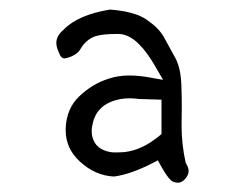

<svg xmlns="http://www.w3.org/2000/svg" viewBox="-20 -812 540 411"><path d="M368.7 -542 369.1 -583Q369.1 -607.4 368.2 -630.9Q366.7 -667.5 355 -688.5L330.6 -732.9Q320.8 -751 294.9 -769.3Q269 -787.6 215.3 -791.5Q146.5 -780.3 115.7 -748Q100.6 -735.4 100.6 -720.2Q100.6 -710.9 106 -699.7Q108.4 -692.9 110.8 -690.4Q114.3 -687 117.7 -687Q121.1 -687 127 -689Q132.8 -690.9 138.2 -693.8Q147.9 -699.2 151.9 -706.5Q164.1 -727.5 184.1 -734.4Q199.7 -739.3 229 -739.3Q231.9 -739.3 234.4 -739.3Q256.3 -738.8 278.3 -716.8Q295.9 -699.2 314.9 -665.5L329.1 -641.1L301.3 -646Q278.3 -650.4 256.1 -650.4Q233.9 -650.4 213.9 -644Q177.7 -632.8 149.4 -605.5Q122.6 -580.1 120.6 -537.6Q120.6 -535.6 120.6 -533.2Q120.6 -494.1 150.9 -466.3Q183.6 -436 224.1 -434.1Q260.3 -439 306.6 -462.9L317.9 -468.8L324.2 -457.5Q337.4 -433.1 347.7 -424.3Q355 -420.9 360.8 -420.9Q369.6 -420.9 376.7 -429.4Q383.8 -438 383.8 -445.8Q383.8 -453.1 378.4 -461.9L377.4 -463.9Q368.7 -503.4 368.7 -542ZM277.8 -600.1H276.9ZM325.7 -598.6V-524.9L320.8 -521Q283.7 -490.2 245.1 -486.3Q237.8 -485.8 233.2 -485.8Q228.5 -485.8 223.1 -485.8Q217.8 -485.8 210.4 -487.8Q195.3 -491.7 187 -501Q176.3 -513.7 176.3 -531.7Q176.3 -540.5 179.2 -550.8Q187 -581.1 216.8 -593.8Q235.8 -601.6 257.3 -601.6Q267.1 -601.6 277.8 -600.1Z"/></svg>

Font: NaikaiFont
Style: ExtraLight
Weight: 200
Version: Version 1.89